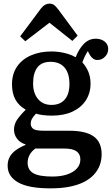

<svg xmlns="http://www.w3.org/2000/svg" viewBox="-20 -806 615 1056"><path d="M119 -579 91 -606 205 -759Q217 -774 228.5 -780Q240 -786 252 -786Q267 -786 277 -779Q287 -772 302 -752L407 -610L378 -581L252 -681ZM258 230Q198 230 154 222Q110 214 81 198Q52 182 37 159Q22 136 22 105Q22 78 33.5 57Q45 36 67 20Q89 4 120 -9V-12Q90 -21 73.5 -43.5Q57 -66 57 -92Q57 -119 70.5 -142Q84 -165 120 -201V-204Q84 -224 65 -258Q46 -292 46 -342Q46 -399 73.5 -439.5Q101 -480 150.5 -501.5Q200 -523 264 -523Q286 -523 309.5 -519.5Q333 -516 355.5 -509Q378 -502 396 -491Q415 -539 442.5 -566Q470 -593 506 -593Q526 -593 541.5 -586Q557 -579 566 -566.5Q575 -554 575 -536Q575 -512 557.5 -494Q540 -476 516 -476Q502 -476 492 -483.5Q482 -491 474 -504L463 -525Q454 -511 447 -496.5Q440 -482 433 -463Q454 -440 466 -411Q478 -382 478 -346Q478 -294 452 -254Q426 -214 378.5 -192Q331 -170 265 -170Q240 -170 216 -173Q192 -176 178 -181Q162 -164 155.5 -152Q149 -140 149 -127Q149 -113 156.5 -103.5Q164 -94 179.5 -90.5Q195 -87 220 -87H360Q452 -87 495.5 -55.5Q539 -24 539 42Q539 75 528.5 103Q518 131 496.5 154.5Q475 178 441.5 195Q408 212 362 221Q316 230 258 230ZM268 165Q316 165 350.5 153Q385 141 403.5 120Q422 99 422 71Q422 41 400.5 26Q379 11 335 11H174Q153 27 142.5 46.5Q132 66 132 89Q132 129 164 147Q196 165 268 165ZM263 -229Q311 -229 336.5 -259Q362 -289 362 -344Q362 -403 335 -434.5Q308 -466 258 -466Q209 -466 185.5 -435Q162 -404 162 -347Q162 -294 189 -261.5Q216 -229 263 -229Z"/></svg>

Font: Literata 18pt Medium
Style: Regular
Weight: 500
Designer: Latin by Veronika Burian and Jose Scaglione. Greek by Irene Vlachou. Cyrillic by Vera Evstafieva.
Foundry: TypeTogether
Version: Version 3.103;gftools[0.9.29]